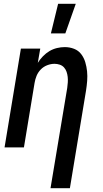

<svg xmlns="http://www.w3.org/2000/svg" viewBox="-20 -776 540 1011"><path d="M246 215 334 -313Q336 -327 337 -342Q338 -357 336.5 -371Q335 -385 330.5 -398Q326 -411 317 -421Q308 -431 294.5 -435.5Q281 -440 267 -440Q248 -440 228.5 -432.5Q209 -425 194.5 -410Q180 -395 172.5 -376.5Q165 -358 162 -339L106 0H4L90 -520H192L179 -445Q190 -463 206 -479.5Q222 -496 240.5 -507Q259 -518 280 -523Q301 -528 321 -528Q347 -528 370 -519Q393 -510 407.5 -491Q422 -472 429 -448.5Q436 -425 438.5 -400.5Q441 -376 439 -350Q437 -324 433 -299L348 215ZM248 -600 286 -756H379L324 -600Z"/></svg>

Font: Iosevka Curly Semibold
Style: Italic
Weight: 600
Italic angle: -9°
Monospace: yes
Designer: Belleve Invis
Foundry: Belleve Invis
Version: Version 22.1.2; ttfautohint (v1.8.4)